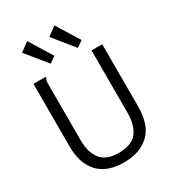

<svg xmlns="http://www.w3.org/2000/svg" viewBox="-205 -955 960 1074"><g transform="rotate(-30 275.0 -418.5)"><path d="M276 11Q166 11 110.5 -49.5Q55 -110 55 -219V-623H135V-616Q129 -610 127.5 -603Q126 -596 126 -579V-218Q126 -140 161 -95Q196 -50 277 -50Q360 -50 395 -95Q430 -140 430 -221V-623H499V-222Q499 -101 438.5 -45Q378 11 276 11ZM195 -673 87 -806 144 -848 235 -701ZM371 -673 263 -806 320 -848 411 -701Z"/></g></svg>

Font: Inconsolata SemiExpanded
Style: Regular
Weight: 400
Width: 6
Monospace: yes
Designer: Raph Levien, Cyreal, Brenton Simpson
Foundry: Raph Levien, Cyreal, Google
Version: Version 3.000; ttfautohint (v1.8.2.53-6de2)